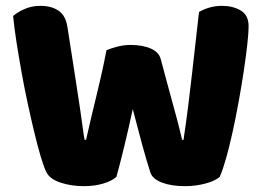

<svg xmlns="http://www.w3.org/2000/svg" viewBox="-20 -630 903 658"><path d="M345 -458Q356 -463 379.5 -469.5Q403 -476 427 -476Q469 -476 497 -463.5Q525 -451 531 -427Q542 -386 551.5 -350.5Q561 -315 570 -282.5Q579 -250 587.5 -218Q596 -186 604 -151H609Q618 -212 625 -267.5Q632 -323 638 -376.5Q644 -430 650 -482.5Q656 -535 662 -589Q699 -610 741 -610Q778 -610 805 -594Q832 -578 832 -540Q832 -518 827.5 -477.5Q823 -437 815.5 -387Q808 -337 798 -282Q788 -227 777 -177Q766 -127 754.5 -86.5Q743 -46 733 -24Q718 -10 684 -1Q650 8 614 8Q567 8 534.5 -4.5Q502 -17 495 -40Q482 -80 467 -135Q452 -190 435 -256Q421 -191 406 -129Q391 -67 379 -24Q364 -10 334 -1Q304 8 268 8Q223 8 186.5 -4.5Q150 -17 139 -40Q130 -58 119.5 -93.5Q109 -129 98 -174.5Q87 -220 75.5 -273Q64 -326 54.5 -379Q45 -432 37 -482.5Q29 -533 25 -575Q39 -588 64 -599Q89 -610 118 -610Q156 -610 180.5 -593.5Q205 -577 211 -538Q227 -436 237.5 -368Q248 -300 254.5 -256.5Q261 -213 264 -189Q267 -165 270 -151H275Q284 -191 292 -225Q300 -259 308.5 -293.5Q317 -328 326 -367.5Q335 -407 345 -458Z"/></svg>

Font: Baloo Tamma
Style: Regular
Weight: 400
Designer: Divya Kowshik and Ek Type
Foundry: Ek Type
Version: Version 1.443;PS 1.000;hotconv 16.6.51;makeotf.lib2.5.65220;